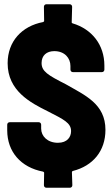

<svg xmlns="http://www.w3.org/2000/svg" viewBox="-20 -807 530 905"><path d="M477 -195C477 -318 380 -358 290 -410C205 -453 176 -471 176 -510C176 -545 199 -566 236 -566C285 -566 312 -533 312 -496V-479C312 -472 317 -467 324 -467H460C467 -467 472 -472 472 -479V-498C472 -596 413 -670 322 -697C319 -698 318 -699 318 -702L320 -775C320 -782 315 -787 308 -787H199C192 -787 187 -782 187 -775L188 -709C188 -706 186 -704 183 -703C83 -684 16 -612 16 -509C16 -379 123 -323 206 -282C280 -244 315 -228 315 -189C315 -161 297 -134 253 -134C204 -134 174 -165 174 -201V-219C174 -226 169 -231 162 -231H26C19 -231 14 -226 14 -219V-193C14 -92 78 -18 183 2C186 3 188 5 188 8L187 66C187 73 192 78 199 78H309C316 78 321 73 321 66L319 5C319 2 320 0 323 -1C418 -25 477 -95 477 -195Z"/></svg>

Font: Barlow Semi Condensed ExtraBold
Style: Regular
Weight: 800
Width: 4
Designer: Jeremy Tribby
Foundry: Tribby Type
Version: Version 1.422;hotconv 1.0.109;makeotfexe 2.5.65596